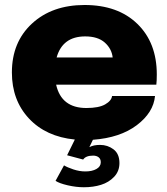

<svg xmlns="http://www.w3.org/2000/svg" viewBox="-20 -562 687 788"><path d="M390.6 32.7Q421.9 32.7 446 51Q470.2 69.3 470.2 107.4Q470.2 140.6 448.5 163.6Q426.8 186.5 394.8 196.5Q362.8 206.5 324.2 206.5Q292.5 206.5 257.8 198.5Q223.1 190.4 208 180.2L242.7 116.7Q256.3 125 281.2 133.3Q306.2 141.6 330.1 141.6Q357.9 141.6 375.7 131.6Q393.6 121.6 393.6 104Q393.6 90.3 384.8 83.5Q376 76.7 362.3 76.7Q332 76.7 321.3 92.8L255.4 75.2L287.1 10.7Q168.5 -1 98.6 -75.9Q28.8 -150.9 28.8 -264.6Q28.8 -389.2 111.3 -465.3Q193.8 -541.5 327.1 -541.5Q463.9 -541.5 543.7 -464.1Q623.5 -386.7 623.5 -256.3Q623.5 -230 621.6 -214.4H210.4Q231.9 -118.7 334.5 -118.7Q385.3 -118.7 411.4 -133.5Q437.5 -148.4 439.9 -168H616.2Q609.9 -100.1 541.5 -48.3Q473.1 3.4 361.3 11.7L346.7 42Q363.8 32.7 390.6 32.7ZM329.6 -412.6Q236.8 -412.6 212.4 -326.2H442.4Q438.5 -361.8 410.2 -387.2Q381.8 -412.6 329.6 -412.6Z"/></svg>

Font: Epilogue ExtraBold
Style: Regular
Weight: 800
Designer: Tyler Finck
Foundry: Etcetera Type Co
Version: Version 2.112